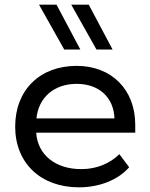

<svg xmlns="http://www.w3.org/2000/svg" viewBox="-20 -792 644 822"><path d="M324 -580 222 -772H147L255 -580ZM462 -580 360 -772H285L393 -580ZM45 -250C45 -94 154 10 318 10C408 10 487 -23 533 -76L491 -132C452 -93 394 -68 330 -68C218 -67 141 -129 135 -224H559V-258C559 -408 458 -510 308 -510C150 -510 45 -406 45 -250ZM136 -285C145 -375 212 -433 308 -433C403 -433 467 -376 470 -285Z"/></svg>

Font: Gully
Style: Regular
Weight: 400
Designer: jaikishan Patel
Foundry: MagicType
Version: Version 1.000;Glyphs 3.2 (3242)